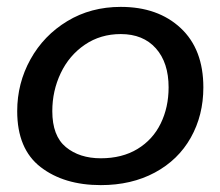

<svg xmlns="http://www.w3.org/2000/svg" viewBox="-20 -537 638 558"><path d="M30 -214Q30 -295 68.5 -364.5Q107 -434 175.5 -475.5Q244 -517 331 -517Q439 -517 505 -455.5Q571 -394 571 -283Q571 -202 534.5 -137Q498 -72 430 -35.5Q362 1 273 1Q166 1 98 -51.5Q30 -104 30 -214ZM470 -283Q470 -355 433 -396.5Q396 -438 331 -438Q272 -438 226.5 -407Q181 -376 156.5 -324.5Q132 -273 132 -214Q132 -142 171.5 -109.5Q211 -77 273 -77Q335 -77 379.5 -104Q424 -131 447 -178Q470 -225 470 -283Z"/></svg>

Font: Mali Medium
Style: Italic
Weight: 500
Italic angle: -10°
Version: Version 1.000; ttfautohint (v1.6)